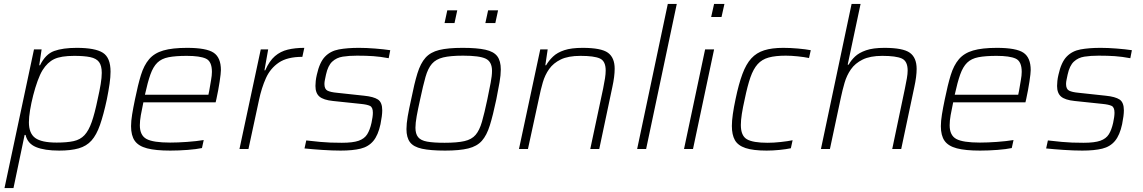

<svg xmlns="http://www.w3.org/2000/svg" viewBox="-20 -763 5851 983"><path d="M3 200 154 -510H193L181 -429H185Q213 -486 257.5 -502Q302 -518 373 -518Q467 -518 506.5 -493Q546 -468 546 -396Q546 -369 541 -334Q536 -299 527 -254Q510 -175 492 -123.5Q474 -72 448.5 -43.5Q423 -15 383 -3.5Q343 8 283 8Q208 8 164.5 -10Q121 -28 111 -72H106L49 200ZM270 -33Q323 -33 357 -40.5Q391 -48 412.5 -71Q434 -94 449.5 -138Q465 -182 480 -255Q490 -299 495.5 -332.5Q501 -366 501 -390Q501 -427 487 -445.5Q473 -464 442 -470.5Q411 -477 360 -477Q292 -477 257.5 -460.5Q223 -444 198 -404Q185 -383 172.5 -348.5Q160 -314 150 -275Q140 -236 134 -199.5Q128 -163 128 -137Q128 -80 160.5 -56.5Q193 -33 270 -33Z M852 8Q777 8 733 -3.5Q689 -15 670 -42Q651 -69 651 -117Q651 -143 656.5 -177Q662 -211 671 -254Q686 -328 701.5 -378.5Q717 -429 743.5 -460Q770 -491 816 -504.5Q862 -518 938 -518Q1037 -518 1074 -493Q1111 -468 1111 -404Q1111 -388 1104.5 -345Q1098 -302 1088 -256L1084 -239H714Q706 -202 701 -173Q696 -144 696 -122Q696 -70 730 -51.5Q764 -33 851 -33Q890 -33 938.5 -36.5Q987 -40 1023 -46L1014 -5Q986 1 940.5 4.5Q895 8 852 8ZM722 -278H1047L1051 -297Q1056 -328 1060.5 -352.5Q1065 -377 1065 -395Q1065 -449 1034 -463Q1003 -477 936 -477Q879 -477 843 -470Q807 -463 785.5 -442Q764 -421 750 -381.5Q736 -342 722 -278Z M1206 0 1315 -510H1353L1334 -403H1338Q1359 -451 1387.5 -475.5Q1416 -500 1453.5 -509Q1491 -518 1538 -518L1528 -472Q1451 -472 1407.5 -442.5Q1364 -413 1341.5 -363Q1319 -313 1306 -251L1252 0Z M1724 8Q1681 8 1629 4.5Q1577 1 1539 -3L1548 -44Q1591 -39 1619 -36.5Q1647 -34 1672 -33Q1697 -32 1730 -32Q1787 -32 1816.5 -42.5Q1846 -53 1860 -75.5Q1874 -98 1882 -134Q1889 -166 1889 -186Q1889 -214 1874 -221Q1859 -228 1828 -231L1685 -246Q1636 -251 1615.5 -268.5Q1595 -286 1595 -323Q1595 -334 1596.5 -348.5Q1598 -363 1602 -380Q1616 -444 1644 -473Q1672 -502 1715 -510Q1758 -518 1818 -518Q1855 -518 1900 -514.5Q1945 -511 1978 -506L1970 -465Q1927 -473 1891 -475.5Q1855 -478 1808 -478Q1767 -478 1735 -473Q1703 -468 1681 -447.5Q1659 -427 1649 -381Q1646 -366 1643.5 -354.5Q1641 -343 1641 -333Q1641 -307 1656.5 -299Q1672 -291 1705 -288L1844 -273Q1893 -268 1915 -253.5Q1937 -239 1937 -198Q1937 -172 1928 -127Q1916 -71 1891.5 -41.5Q1867 -12 1826.5 -2Q1786 8 1724 8Z M2259 8Q2184 8 2140.5 -1.5Q2097 -11 2079 -35Q2061 -59 2061 -102Q2061 -130 2067.5 -167.5Q2074 -205 2085 -254Q2101 -335 2117 -387Q2133 -439 2158.5 -467.5Q2184 -496 2228.5 -507Q2273 -518 2348 -518Q2422 -518 2465 -508.5Q2508 -499 2526 -475Q2544 -451 2544 -407Q2544 -379 2537.5 -341.5Q2531 -304 2521 -254Q2504 -173 2488 -121.5Q2472 -70 2447 -42Q2422 -14 2377.5 -3Q2333 8 2259 8ZM2256 -32Q2320 -32 2357.5 -40.5Q2395 -49 2415 -72.5Q2435 -96 2447.5 -139.5Q2460 -183 2475 -254Q2485 -303 2492 -339Q2499 -375 2499 -400Q2499 -447 2467 -462.5Q2435 -478 2351 -478Q2286 -478 2249 -469Q2212 -460 2191.5 -436.5Q2171 -413 2158.5 -369Q2146 -325 2131 -254Q2120 -205 2113.5 -169Q2107 -133 2107 -109Q2107 -78 2120.5 -61Q2134 -44 2166.5 -38Q2199 -32 2256 -32ZM2465 -645 2479 -710H2530L2516 -645ZM2256 -645 2270 -710H2321L2307 -645Z M2637 0 2746 -510H2784L2772 -429H2776Q2790 -453 2811.5 -473.5Q2833 -494 2869 -506Q2905 -518 2963 -518Q3058 -518 3092.5 -493Q3127 -468 3127 -411Q3127 -372 3115 -317L3048 0H3002L3068 -310Q3074 -339 3077.5 -362Q3081 -385 3081 -402Q3081 -450 3051.5 -463.5Q3022 -477 2952 -477Q2889 -477 2851 -458.5Q2813 -440 2791.5 -409.5Q2770 -379 2759 -341Q2748 -303 2740 -263L2683 0Z M3242 0 3399 -743H3445L3288 0Z M3621 -676 3636 -743H3689L3674 -676ZM3482 0 3590 -510H3636L3528 0Z M3905 8Q3836 8 3797 -5Q3758 -18 3742.5 -45.5Q3727 -73 3727 -118Q3727 -144 3732 -179Q3737 -214 3746 -256Q3762 -333 3781 -384Q3800 -435 3826.5 -464Q3853 -493 3892.5 -505.5Q3932 -518 3990 -518Q4026 -518 4065.5 -514.5Q4105 -511 4131 -506L4122 -466Q4098 -471 4064.5 -474.5Q4031 -478 4003 -478Q3950 -478 3915.5 -468.5Q3881 -459 3859 -434.5Q3837 -410 3822 -367Q3807 -324 3793 -256Q3783 -212 3778 -179.5Q3773 -147 3773 -123Q3773 -68 3804 -50Q3835 -32 3910 -32Q3941 -32 3977.5 -36Q4014 -40 4038 -45L4029 -4Q4006 1 3971.5 4.5Q3937 8 3905 8Z M4183 0 4340 -743H4386L4320 -432H4325Q4337 -454 4357.5 -473.5Q4378 -493 4414 -505.5Q4450 -518 4508 -518Q4603 -518 4638 -493Q4673 -468 4673 -410Q4673 -372 4661 -317L4594 0H4548L4613 -310Q4619 -339 4623 -362Q4627 -385 4627 -402Q4627 -450 4597 -463.5Q4567 -477 4497 -477Q4435 -477 4396.5 -458Q4358 -439 4336.5 -408Q4315 -377 4304 -339Q4293 -301 4285 -263L4229 0Z M4998 8Q4923 8 4879 -3.5Q4835 -15 4816 -42Q4797 -69 4797 -117Q4797 -143 4802.5 -177Q4808 -211 4817 -254Q4832 -328 4847.5 -378.5Q4863 -429 4889.5 -460Q4916 -491 4962 -504.5Q5008 -518 5084 -518Q5183 -518 5220 -493Q5257 -468 5257 -404Q5257 -388 5250.5 -345Q5244 -302 5234 -256L5230 -239H4860Q4852 -202 4847 -173Q4842 -144 4842 -122Q4842 -70 4876 -51.5Q4910 -33 4997 -33Q5036 -33 5084.5 -36.5Q5133 -40 5169 -46L5160 -5Q5132 1 5086.5 4.5Q5041 8 4998 8ZM4868 -278H5193L5197 -297Q5202 -328 5206.5 -352.5Q5211 -377 5211 -395Q5211 -449 5180 -463Q5149 -477 5082 -477Q5025 -477 4989 -470Q4953 -463 4931.5 -442Q4910 -421 4896 -381.5Q4882 -342 4868 -278Z M5521 8Q5478 8 5426 4.5Q5374 1 5336 -3L5345 -44Q5388 -39 5416 -36.5Q5444 -34 5469 -33Q5494 -32 5527 -32Q5584 -32 5613.5 -42.5Q5643 -53 5657 -75.5Q5671 -98 5679 -134Q5686 -166 5686 -186Q5686 -214 5671 -221Q5656 -228 5625 -231L5482 -246Q5433 -251 5412.5 -268.5Q5392 -286 5392 -323Q5392 -334 5393.5 -348.5Q5395 -363 5399 -380Q5413 -444 5441 -473Q5469 -502 5512 -510Q5555 -518 5615 -518Q5652 -518 5697 -514.5Q5742 -511 5775 -506L5767 -465Q5724 -473 5688 -475.5Q5652 -478 5605 -478Q5564 -478 5532 -473Q5500 -468 5478 -447.5Q5456 -427 5446 -381Q5443 -366 5440.5 -354.5Q5438 -343 5438 -333Q5438 -307 5453.5 -299Q5469 -291 5502 -288L5641 -273Q5690 -268 5712 -253.5Q5734 -239 5734 -198Q5734 -172 5725 -127Q5713 -71 5688.5 -41.5Q5664 -12 5623.5 -2Q5583 8 5521 8Z"/></svg>

Font: Saira ExtraLight
Style: Italic
Weight: 200
Italic angle: -12°
Designer: Hector Gatti with collaboration of the Omnibus-Type team
Foundry: Omnibus-Type
Version: Version 1.100; ttfautohint (v1.8.3)